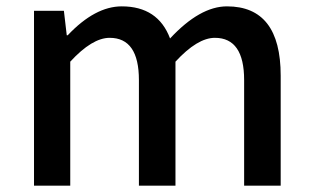

<svg xmlns="http://www.w3.org/2000/svg" viewBox="-20 -584 982 604"><path d="M87 -550H181L190 -473H193Q279 -564 363 -564Q477 -564 515 -463Q609 -564 694 -564Q863 -564 863 -346V0H748V-332Q748 -465 656 -465Q601 -465 532 -390V0H417V-332Q417 -465 325 -465Q270 -465 201 -390V0H87Z"/></svg>

Font: `nÑOSM
Style: Regular
Weight: 500
Designer: Ryoko NISHIZUKA ¬âXZm¬º[P (kana & ideographs); Paul D. Hunt (Latin, Greek & Cyrillic); Wenlong ZHANG _ e¬á¬ü¬ô (bopomof
Foundry: Adobe Systems Incorporated
Version: Version 1.00 June 24, 2014, initial release